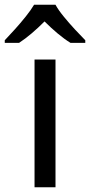

<svg xmlns="http://www.w3.org/2000/svg" viewBox="-60 -786 378 806"><path d="M173 0H85V-536H173ZM173 -766Q185 -744 207.5 -716.5Q230 -689 254.5 -662.5Q279 -636 298 -617V-606H236Q210 -622 182 -645.5Q154 -669 127 -696Q100 -669 73 -646Q46 -623 20 -606H-40V-617Q-21 -637 2.5 -663Q26 -689 48 -716.5Q70 -744 83 -766Z"/></svg>

Font: Noto Sans Khudawadi
Style: Regular
Weight: 400
Designer: Monotype Design Team
Foundry: Monotype Imaging Inc.
Version: Version 2.003; ttfautohint (v1.8.4.7-5d5b)